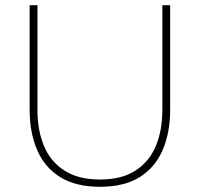

<svg xmlns="http://www.w3.org/2000/svg" viewBox="-20 -708 768 738"><path d="M634 -688V-285Q634 -199 605.5 -132Q577 -65 517.5 -27.5Q458 10 364 10Q271 10 211 -27.5Q151 -65 122.5 -132Q94 -199 94 -285V-688H124V-285Q124 -207 149 -147Q174 -87 227.5 -52.5Q281 -18 364 -18Q448 -18 501 -52.5Q554 -87 579 -147Q604 -207 604 -285V-688Z"/></svg>

Font: Roundo Variable
Style: Regular
Weight: 200
Designer: Shiva Nallaperumal
Foundry: Indian Type Foundry
Version: Version 2.000